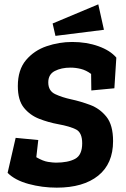

<svg xmlns="http://www.w3.org/2000/svg" viewBox="-20 -853 578 883"><path d="M458 -716 235 -688 222 -745 432 -833ZM500 -204Q500 -100 431.5 -45Q363 10 241 10Q174 10 111.5 -7Q49 -24 15 -58L52 -219L156 -209L147 -130Q178 -112 201 -108.5Q224 -105 237 -105Q293 -105 325.5 -122.5Q358 -140 358 -194Q358 -243 330 -257.5Q302 -272 247 -282Q203 -290 160.5 -306.5Q118 -323 90 -357.5Q62 -392 62 -457Q62 -532 99.5 -576.5Q137 -621 194.5 -640.5Q252 -660 312 -660Q378 -660 432.5 -640.5Q487 -621 515 -588L506 -447L400 -437L399 -513Q376 -530 352 -536Q328 -542 304 -542Q262 -542 232 -526.5Q202 -511 202 -474Q202 -435 234 -420Q266 -405 308 -396Q350 -387 394.5 -370.5Q439 -354 469.5 -316Q500 -278 500 -204Z"/></svg>

Font: Zilla Slab
Style: Bold Italic
Weight: 700
Italic angle: -6°
Designer: Typotheque.com
Foundry: Typotheque type foundry
Version: Version 1.1; 2017; ttfautohint (v1.6)